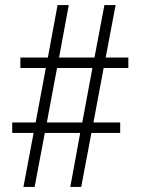

<svg xmlns="http://www.w3.org/2000/svg" viewBox="-20 -734 552 754"><path d="M112 -212 72 0H116L156 -212H295L256 0H299L339 -212H452V-253H347L387 -467H484V-508H395L434 -714H390L351 -508H212L250 -714H206L168 -508H60V-467H160L120 -253H28V-212ZM303 -253H164L204 -467H343Z"/></svg>

Font: Noto Serif Sinhala Condensed Light
Style: Regular
Weight: 300
Width: 3
Designer: Jelle Bosma - Monotype Design Team
Foundry: Monotype Imaging Inc.
Version: Version 2.007